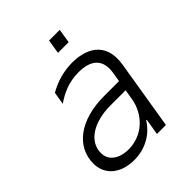

<svg xmlns="http://www.w3.org/2000/svg" viewBox="-203 -831 961 961"><g transform="rotate(-45 277.0 -350.5)"><path d="M307.5 -712.7 295.5 -637.4H371.1L383.2 -712.7ZM185.7 12.4C274.5 12.4 336.3 -33.7 369 -86.3H372.9L358.7 0H422.2L482.2 -366.1C506.7 -515.6 398.8 -552.9 311.8 -552.9C249.3 -552.9 191.4 -535.2 143.1 -506.7L132.1 -440C178.3 -471.9 230.1 -496.1 299.4 -496.1C389.9 -496.1 432.9 -454.2 419.7 -371.8L411.6 -321.4H305C136 -321.4 28.8 -239.7 28.8 -120.4C28.8 -36.6 95.5 12.4 185.7 12.4ZM204.2 -45.5C137.8 -45.5 92.7 -78.1 92.7 -131C92.7 -210.9 173.7 -265.6 295.8 -265.6H402.3L393.8 -213.1C378.2 -117.9 302.6 -45.5 204.2 -45.5Z"/></g></svg>

Font: TID UI Light
Style: Italic
Weight: 300
Italic angle: -9.39999°
Designer: The TID Project Authors
Foundry: Bakken & Bæck
Version: Version 1.001;hotconv 1.0.109;makeotfexe 2.5.65596